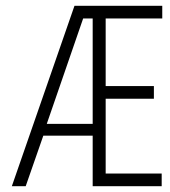

<svg xmlns="http://www.w3.org/2000/svg" viewBox="-20 -645 590 665"><path d="M21 0 238 -625H542V-581H346V-347H513V-303H346V-44H540V0H301V-175H130L69 0ZM142 -216H301V-581H268Z"/></svg>

Font: Inconsolata SemiExpanded Light
Style: Regular
Weight: 300
Width: 6
Monospace: yes
Designer: Raph Levien, Cyreal, Brenton Simpson
Foundry: Raph Levien, Cyreal, Google
Version: Version 3.001; ttfautohint (v1.8.2.53-6de2)